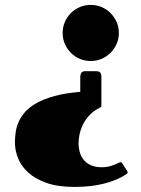

<svg xmlns="http://www.w3.org/2000/svg" viewBox="-20 -737 566 772"><path d="M40 -164.6Q40 -183.6 43 -204.8Q45.9 -226.1 54.9 -246.8Q64 -267.6 81.5 -287.4Q99.1 -307.1 128.2 -323.2Q157.2 -339.4 200 -351.1Q242.7 -362.8 302.7 -367.7V-427.7Q302.7 -436 306.4 -443.4Q310.1 -450.7 322.8 -450.7H366.7Q370.1 -450.7 373.8 -450.2Q377.4 -449.7 380.6 -447.5Q383.8 -445.3 385.7 -440.7Q387.7 -436 387.7 -427.7V-312Q387.7 -307.6 385.7 -306.6Q383.8 -305.7 382.8 -304.7Q357.4 -292.5 340.6 -274.7Q323.7 -256.8 314 -237.1Q304.2 -217.3 300 -197.5Q295.9 -177.7 295.9 -162.6Q295.9 -115.7 320.3 -90.1Q344.7 -64.5 389.6 -64.5Q410.2 -64.5 428.5 -70.6Q446.8 -76.7 457 -82Q459.5 -83 461.2 -84Q462.9 -85 464.8 -85Q468.8 -85 471.7 -80.1L491.2 -49.8Q493.2 -46.4 493.2 -43.9Q493.2 -41 491 -39.1Q488.8 -37.1 487.3 -36.1Q452.1 -12.7 399.4 1Q346.7 14.6 279.8 14.6Q212.9 14.6 167.2 -1.5Q121.6 -17.6 93.3 -43.5Q64.9 -69.3 52.5 -101.1Q40 -132.8 40 -164.6ZM458 -604.5Q458 -581.1 449 -560.5Q439.9 -540 424.6 -524.7Q409.2 -509.3 388.7 -500.5Q368.2 -491.7 344.7 -491.7Q321.3 -491.7 300.8 -500.5Q280.3 -509.3 264.9 -524.7Q249.5 -540 240.7 -560.5Q231.9 -581.1 231.9 -604.5Q231.9 -627.9 240.7 -648.4Q249.5 -668.9 264.9 -684.3Q280.3 -699.7 300.8 -708.5Q321.3 -717.3 344.7 -717.3Q368.2 -717.3 388.7 -708.5Q409.2 -699.7 424.6 -684.3Q439.9 -668.9 449 -648.4Q458 -627.9 458 -604.5Z"/></svg>

Font: Fascinate
Style: Regular
Weight: 900
Designer: Astigmatic (AOETI)
Foundry: Astigmatic (AOETI)
Version: Version 1.000